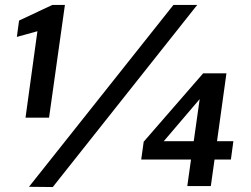

<svg xmlns="http://www.w3.org/2000/svg" viewBox="-20 -751 1013 775"><path d="M83 -276H178L242 -731H191L57 -668L48 -602L131 -625ZM776 -731H680L97 3L193 4ZM800 -455 560 -179 550 -107H751L736 0H831L846 -107H912L922 -181H856L894 -455ZM641 -181 786 -351 762 -181Z"/></svg>

Font: United Sans
Style: Bold Italic
Weight: 700
Italic angle: -8°
Designer: Pablo Impallari, Rodrigo Fuenzalida (Modified by Dan O. Williams)
Version: Version 1.000;PS 001.000;hotconv 1.0.88;makeotf.lib2.5.64775